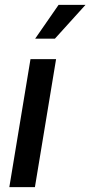

<svg xmlns="http://www.w3.org/2000/svg" viewBox="-20 -764 369 784"><path d="M18.1 0 104.5 -522.5H209L122.6 0ZM123.5 -606 219.2 -744.1H329.1L204.1 -606Z"/></svg>

Font: Inter 28pt Medium
Style: Italic
Weight: 500
Italic angle: -9.3988°
Designer: Rasmus Andersson
Foundry: rsms
Version: Version 4.001;git-66647c0bb